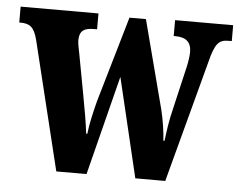

<svg xmlns="http://www.w3.org/2000/svg" viewBox="-48 -588 797 639"><g transform="rotate(5 351.0 -268.0)"><path d="M57 -430 162 0H263L347 -332L426 0H526L634 -405C650 -470 663 -483 695 -483H706V-536H512V-483H517C553 -483 571 -468 571 -434C571 -423 568 -401 564 -384L530 -238C520 -198 516 -164 512 -133H508C507 -158 500 -205 492 -236L415 -531H360L277 -246C268 -212 257 -165 254 -134H250C247 -164 237 -220 228 -268L204 -397C201 -412 197 -430 197 -441C197 -474 214 -483 246 -483H256V-536H-4V-483H-1C31 -483 46 -473 57 -430Z"/></g></svg>

Font: Noto Serif Tamil ExtraCondensed ExtraBold
Style: Regular
Weight: 800
Width: 2
Designer: Indian Type Foundry, Tom Grace, and the Monotype Design Team
Foundry: Monotype Imaging Inc.
Version: Version 2.004